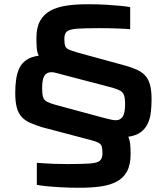

<svg xmlns="http://www.w3.org/2000/svg" viewBox="-20 -716 789 907"><path d="M356 171Q306 171 264.5 168.5Q223 166 194.5 163Q166 160 154 157V53Q167 54 188 55.5Q209 57 237.5 58Q266 59 300 59Q367 59 403 56.5Q439 54 451.5 43.5Q464 33 464 8Q464 -14 460.5 -24.5Q457 -35 445.5 -41.5Q434 -48 410 -54L179 -115Q147 -125 123 -135.5Q99 -146 83 -163Q67 -180 59.5 -207.5Q52 -235 52 -278Q52 -310 56 -339.5Q60 -369 71 -393Q82 -417 104.5 -432.5Q127 -448 163 -453Q155 -468 153.5 -490.5Q152 -513 152 -536Q152 -586 169.5 -617.5Q187 -649 219 -666Q251 -683 295 -689.5Q339 -696 393 -696Q443 -696 484 -693.5Q525 -691 554 -688Q583 -685 595 -682V-578Q575 -580 534 -581.5Q493 -583 448 -583Q381 -583 345.5 -580.5Q310 -578 297 -568Q284 -558 284 -533Q284 -510 288 -499Q292 -488 304 -482.5Q316 -477 342 -469L572 -406Q604 -397 627 -386.5Q650 -376 665.5 -359.5Q681 -343 688.5 -316Q696 -289 696 -246Q696 -214 692.5 -184.5Q689 -155 677.5 -131Q666 -107 644 -91Q622 -75 586 -70Q593 -55 595 -34.5Q597 -14 597 12Q597 63 579.5 94.5Q562 126 530 142.5Q498 159 454 165Q410 171 356 171ZM179 -300Q179 -272 183.5 -257.5Q188 -243 201 -236Q214 -229 238 -222L471 -159Q487 -155 502 -151.5Q517 -148 527 -148Q549 -148 560 -165.5Q571 -183 571 -224Q571 -251 566 -265.5Q561 -280 548 -287.5Q535 -295 510 -302L277 -363Q262 -367 247.5 -371Q233 -375 223 -375Q200 -375 189.5 -357.5Q179 -340 179 -300Z"/></svg>

Font: Saira SemiExpanded SemiBold
Style: Regular
Weight: 600
Width: 6
Designer: Hector Gatti with collaboration of the Omnibus-Type team
Foundry: Omnibus-Type
Version: Version 1.101